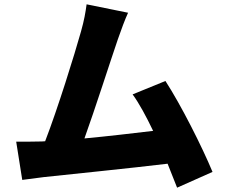

<svg xmlns="http://www.w3.org/2000/svg" viewBox="-20 -818 1040 889"><path d="M174 -163C140 -162 91 -162 55 -162L83 15C116 11 158 5 183 2C304 -11 591 -40 756 -60L800 51L964 -22C916 -138 818 -332 746 -443L594 -381C624 -340 657 -279 689 -212C597 -201 478 -187 371 -177C419 -310 492 -538 526 -637C542 -683 558 -726 573 -759L381 -798C376 -761 370 -725 355 -672C325 -565 247 -314 189 -164Z"/></svg>

Font: Noto Sans CJK HK Black
Style: Regular
Weight: 900
Designer: Ryoko NISHIZUKA 西塚涼子 (kana, bopomofo & ideographs); Paul D. Hunt (Latin, Greek & Cyrillic); Sandoll Communications 산돌커뮤니
Foundry: Adobe
Version: Version 2.004;hotconv 1.0.118;makeotfexe 2.5.65603